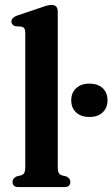

<svg xmlns="http://www.w3.org/2000/svg" viewBox="-20 -763 458 783"><path d="M215.5 -716V-81Q215.5 -65 219.5 -58Q223.5 -51 232 -48L250.5 -43.5Q267 -35.5 267 -21Q267 0 242 0H55.5Q31 0 31 -21Q31 -35.5 47.5 -43.5L66 -48Q75 -51 79 -58Q83 -65 83 -81V-629Q83 -641.5 79.2 -647Q75.5 -652.5 67.5 -654.5L42.5 -656Q26.5 -661.5 26.5 -675Q26.5 -690.5 48.5 -699L146.5 -732Q176.5 -743 189.5 -743Q215.5 -743 215.5 -716ZM344.5 -286Q310.5 -286 290.5 -304.5Q270.5 -323 270.5 -354Q270.5 -384.5 290.5 -403.2Q310.5 -422 344.5 -422Q379 -422 398.8 -403.5Q418.5 -385 418.5 -354Q418.5 -323.5 398.8 -304.8Q379 -286 344.5 -286Z"/></svg>

Font: Fraunces 72pt Soft SemiBold
Style: Regular
Weight: 600
Version: Version 1.000;[b76b70a41]